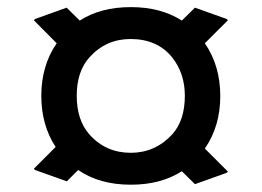

<svg xmlns="http://www.w3.org/2000/svg" viewBox="-20 -629 721 529"><path d="M586.9 -364.3Q586.9 -281.2 544.4 -219.7L607.9 -156.2L604.5 -152.8L517.1 -121.6L481 -157.2Q423.3 -120.1 340.3 -120.1Q254.4 -120.1 195.3 -160.6L164.1 -129.4L76.7 -160.6L73.2 -164.1L133.3 -224.1Q93.8 -284.2 93.8 -365.2Q93.8 -448.2 136.2 -509.8L73.2 -573.2L76.7 -576.7L163.6 -607.9L199.7 -572.3Q257.3 -609.4 340.3 -609.4Q423.3 -609.4 481 -572.3L517.1 -607.9L604.5 -576.7L607.9 -573.2L544.4 -509.8Q586.9 -448.2 586.9 -364.3ZM340.3 -208Q407.2 -208 454.1 -258.3Q489.3 -296.9 489.3 -365.2Q489.3 -426.8 454.1 -471.2Q413.1 -521.5 339.8 -521.5Q272 -521.5 226.6 -471.2Q191.4 -432.1 191.4 -365.2Q191.4 -297.9 226.6 -258.3Q271.5 -208 340.3 -208Z"/></svg>

Font: Nova Round
Style: Book
Weight: 400
Version: Version 2.000